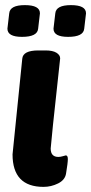

<svg xmlns="http://www.w3.org/2000/svg" viewBox="-20 -722 356 750"><path d="M158 -525Q186 -525 200.5 -516Q215 -507 215 -494Q196 -322 187 -234.5Q178 -147 178 -142Q178 -109 208 -109Q216 -109 226 -112Q236 -115 237 -115Q245 -115 245 -100.5Q245 -86 238 -44Q234 -19 207 -5.5Q180 8 150 8Q29 8 29 -119L67 -493Q70 -525 130 -525ZM196 -670Q199 -702 257 -702Q316 -702 316 -670L309 -610Q306 -578 246 -578Q189 -578 189 -610ZM16 -670Q19 -702 77 -702Q136 -702 136 -670L129 -610Q126 -578 66 -578Q9 -578 9 -610Z"/></svg>

Font: AsCom
Style: Bold Italic
Weight: 700
Italic angle: -48°
Designer: AsCom
Foundry: AsCom
Version: Version 1.001